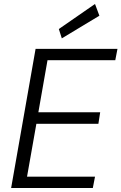

<svg xmlns="http://www.w3.org/2000/svg" viewBox="-20 -946 611 966"><path d="M36 0 159 -700H571L560 -643H219L173 -381H484L475 -323H163L116 -57H458L447 0ZM291 -753 276 -800 458 -926 480 -867Z"/></svg>

Font: DM Sans 12pt Light
Style: Italic
Weight: 300
Italic angle: -10°
Version: Version 4.004;gftools[0.9.30]